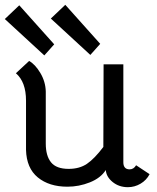

<svg xmlns="http://www.w3.org/2000/svg" viewBox="-32 -767 652 797"><path d="M248 8Q172 8 125 -30.5Q78 -69 76 -145V-349Q76 -427 34 -463L89 -514Q114 -500 135.5 -464Q157 -428 158 -387V-171Q158 -120 180 -93Q202 -66 253 -66Q298 -66 329 -87Q360 -108 397 -157L398 -500H480V-93Q480 -79 486.5 -71.5Q493 -64 506 -64Q523 -64 533 -81L589 -44Q576 -19 551.5 -4.5Q527 10 499 10Q462 10 435.5 -11.5Q409 -33 407 -62V-61Q386 -28 341 -10Q296 8 248 8ZM-12 -688 48 -745 193 -583 152 -537ZM179 -690 239 -747 384 -585 343 -539Z"/></svg>

Font: Bellota
Style: Bold
Weight: 700
Designer: Kemie Guaida
Foundry: Kemie Guaida
Version: Version 4.001